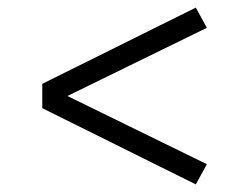

<svg xmlns="http://www.w3.org/2000/svg" viewBox="-20 -592 640 504"><path d="M494 -108 91 -308V-372L494 -572L523 -519L157 -340L523 -161Z"/></svg>

Font: Iosevka Custom Light Extended
Style: Regular
Weight: 300
Width: 7
Monospace: yes
Designer: Belleve Invis
Foundry: Belleve Invis
Version: Version 11.2.4; ttfautohint (v1.8.4)